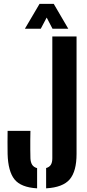

<svg xmlns="http://www.w3.org/2000/svg" viewBox="-20 -994 462 1022"><path d="M177.5 8.5Q91.5 3.5 57.2 -39.2Q23 -82 20.5 -174.5Q20 -203 20 -235.8Q20 -268.5 20.5 -297.5H142Q141.5 -277 141.2 -250.5Q141 -224 141.2 -197.8Q141.5 -171.5 142 -151Q143 -130 151.2 -117Q159.5 -104 177.5 -99ZM225.5 8.5V-99.5Q243 -104.5 250.8 -117.2Q258.5 -130 258.5 -151V-800H387.5V-174.5Q387.5 -82 351 -39.2Q314.5 3.5 225.5 8.5ZM112.5 -841 190.5 -973.5H266L343.5 -841H259.5L228.5 -900.5L197 -841Z"/></svg>

Font: Big Shoulders Stencil Display Thin ExtraBold
Style: Regular
Weight: 800
Version: Version 2.001